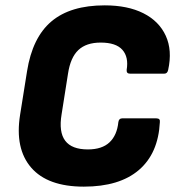

<svg xmlns="http://www.w3.org/2000/svg" viewBox="-20 -686 654 717"><path d="M293 11Q158 11 96.5 -60Q35 -131 55 -257L81 -420Q101 -546 172 -606Q243 -666 371 -666Q457 -666 515.5 -636.5Q574 -607 599 -552.5Q624 -498 608 -425Q605 -411 594 -411H465Q452 -411 453 -425Q461 -473 437 -500Q413 -527 356 -527Q302 -527 272.5 -499Q243 -471 234 -411L210 -259Q199 -193 223.5 -160.5Q248 -128 308 -128Q361 -128 389 -154.5Q417 -181 422 -230Q424 -244 436 -244H564Q579 -244 577 -230Q571 -113 498.5 -51Q426 11 293 11Z"/></svg>

Font: Sofia Sans Semi Condensed Black
Style: Italic
Weight: 900
Italic angle: -9°
Version: Version 4.100